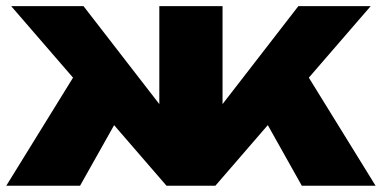

<svg xmlns="http://www.w3.org/2000/svg" viewBox="-24 -591 1215 611"><path d="M-4 0 234.8 -386.6 387.6 -278.8 230.8 0ZM936.4 0 780 -278.8 932.4 -386.6 1171.2 0ZM684.2 -167.2 627.6 -186.6 925.4 -571.4H1155.6L661.4 0H505.8L11.6 -571.4H241.8L539.6 -186.6L483 -167.2V-571.4H684.2Z"/></svg>

Font: Unbounded
Style: Regular
Weight: 400
Designer: Luke Prowse, Jean-Baptiste Morizot, Fátima Lázaro, Florian Runge
Foundry: NaN
Version: Version 1.701;gftools[0.9.28.dev5+ged2979d]